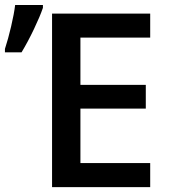

<svg xmlns="http://www.w3.org/2000/svg" viewBox="-55 -770 699 790"><path d="M0 0ZM563 0H159.2V-713.9H563V-615.2H275.9V-420.9H544.9V-323.2H275.9V-99.1H563ZM-34.7 -568.8Q-21.5 -608.9 -9.3 -660.9Q2.9 -712.9 7.3 -749.5H121.6V-737.8Q109.9 -703.1 85 -650.9Q60.1 -598.6 33.7 -554.7H-34.7Z"/></svg>

Font: Open Sans Semibold
Style: Regular
Weight: 600
Foundry: Ascender Corporation
Version: Version 1.10; ttfautohint (v1.5.65-e2d9)